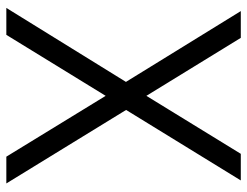

<svg xmlns="http://www.w3.org/2000/svg" viewBox="-107 -673 780 606"><g transform="rotate(90 283.0 -370.0)"><path d="M5 0 238.5 -377.5 15 -740H99.5L282.5 -442L465.5 -740H549.5L327 -378L559 0H474.5L282.5 -313.5L90 0Z"/></g></svg>

Font: Encode Sans Cnd
Style: Regular
Weight: 400
Width: 3
Designer: Multiple Designers
Foundry: Impallari Type
Version: Version 3.002; ttfautohint (v1.8.3) -l 8 -r 50 -G 200 -x 14 